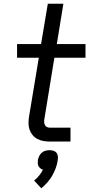

<svg xmlns="http://www.w3.org/2000/svg" viewBox="-20 -755 490 1024"><path d="M247 0Q229 0 211.5 -3Q194 -6 179 -14Q164 -22 153.5 -35Q143 -48 137.5 -64Q132 -80 132 -98Q132 -116 135 -134L187 -447H71V-520H199L235 -735H318L283 -520H436V-447H270L217 -122Q215 -113 215.5 -104.5Q216 -96 219.5 -88.5Q223 -81 230.5 -77.5Q238 -74 247 -74H356V0ZM200 249 162 208Q177 196 189 181Q201 166 209 150Q202 148 195.5 143Q189 138 185.5 131Q182 124 181.5 115.5Q181 107 182 99Q184 88 189 77.5Q194 67 202.5 59.5Q211 52 222 49Q233 46 244 46Q255 46 265 49Q275 52 281 59.5Q287 67 288.5 77.5Q290 88 288 99Q285 120 277.5 141Q270 162 259 181Q248 200 233 217.5Q218 235 200 249Z"/></svg>

Font: Iosevka Etoile Oblique
Style: Regular
Weight: 400
Italic angle: -9°
Designer: Belleve Invis
Foundry: Belleve Invis
Version: Version 15.5.2; ttfautohint (v1.8.4)